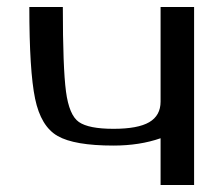

<svg xmlns="http://www.w3.org/2000/svg" viewBox="-20 -530 640 550"><path d="M536 -510H440V-239Q440 -199 407.5 -180Q375 -161 305 -161Q234 -161 206 -180.5Q178 -200 169 -268Q160 -336 160 -510H64Q64 -327 80.5 -247.5Q97 -168 145 -140.5Q193 -113 305 -113Q380 -113 440 -134V0H536Z"/></svg>

Font: LXGW Marker Gothic
Style: Regular
Weight: 400
Version: Version 1.001